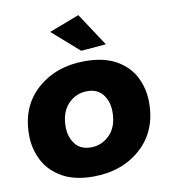

<svg xmlns="http://www.w3.org/2000/svg" viewBox="-86 -843 815 922"><g transform="rotate(-10 322.0 -382.0)"><path d="M342 -599 211 -714 358 -770 464 -609ZM295 6Q205 6 145 -27.5Q82.5 -63.5 53.8 -120.5Q25 -177.5 25 -244Q25 -384 117.5 -465.5Q210 -547 350 -547Q441 -547 501 -514Q563.5 -478.5 591.8 -421.5Q620 -364.5 620 -298Q620 -159 528 -76.5Q436 6 295 6ZM308 -134Q362 -134 400.5 -173.5Q439 -213 439 -285Q439 -334 413 -368.5Q387 -403 336 -403Q282 -403 243.5 -363.5Q205 -324 205 -252Q205 -203 231 -168.5Q257 -134 308 -134Z"/></g></svg>

Font: Argentum Sans
Style: Bold Italic
Weight: 700
Italic angle: -11°
Designer: Julieta Ulanovsky (font), Cristiano Sobral (main changes and remaster)
Foundry: Julieta Ulanovsky (font), Cristiano Sobral (main changes and remaster)
Version: Version 2.007;June 15, 2022;FontCreator 14.0.0.2814 64-bit; 